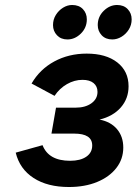

<svg xmlns="http://www.w3.org/2000/svg" viewBox="-20 -738 548 770"><path d="M256.6 12Q170.5 12 114.8 -24.1Q59 -60.2 43 -125.8L150.6 -155.8Q174.9 -93.2 261.2 -93.2Q302.4 -93.2 326.1 -109.6Q349.8 -125.9 349.8 -154.6Q349.8 -178.6 331.7 -190.4Q313.6 -202.2 277.2 -202.2H186.4L204.6 -306.2H282.8Q322.2 -306.2 346.6 -323.8Q371 -341.3 371 -369.4Q371 -391.9 355.2 -404.9Q339.4 -417.8 310.8 -417.8Q278.5 -417.8 248.4 -400.6Q218.3 -383.3 198.8 -353.6L106.6 -403Q139.7 -460.1 197.8 -491.6Q255.9 -523 327.6 -523Q405.1 -523 450.4 -487.7Q495.6 -452.4 495.6 -392Q495.6 -342.8 464.6 -307.2Q433.5 -271.7 379.2 -258.4Q424.2 -249.8 449.3 -220.1Q474.4 -190.4 474.4 -146.2Q474.4 -100 446.5 -64.2Q418.6 -28.4 369.5 -8.2Q320.3 12 256.6 12ZM430.2 -579.8Q403.5 -579.8 387.8 -596.6Q372 -613.5 372 -637.4Q372 -671.1 395.9 -694.5Q419.7 -718 449.6 -718Q476.3 -718 492.1 -701.4Q508 -684.8 508 -660.4Q508 -638 496.7 -619.8Q485.4 -601.6 467.5 -590.7Q449.6 -579.8 430.2 -579.8ZM250.4 -579.8Q224.3 -579.8 208.5 -596.6Q192.6 -613.5 192.6 -637.4Q192.6 -659.8 203.9 -678Q215.2 -696.2 232.8 -707.1Q250.4 -718 269.2 -718Q296.9 -718 312.5 -701.4Q328.2 -684.8 328.2 -660.4Q328.2 -626.8 304.3 -603.3Q280.4 -579.8 250.4 -579.8Z"/></svg>

Font: Overpass
Style: Italic
Weight: 400
Italic angle: -10°
Designer: Delve Withrington, Dave Bailey, Thomas Jockin
Foundry: Delve Fonts LLC
Version: Version 4.000